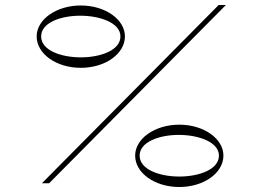

<svg xmlns="http://www.w3.org/2000/svg" viewBox="-20 -735 1019 770"><path d="M148 0H177L886 -715H857ZM304 -463C402 -463 481 -519 481 -589C481 -657 402 -713 304 -713C206 -713 127 -657 127 -589C127 -519 206 -463 304 -463ZM463 -589C463 -533 383 -505 304 -505C225 -505 145 -533 145 -589C145 -644 223 -672 302 -672C382 -672 463 -643 463 -589ZM699 15C797 15 876 -41 876 -111C876 -179 797 -235 699 -235C601 -235 522 -179 522 -111C522 -41 601 15 699 15ZM858 -111C858 -55 778 -27 699 -27C620 -27 540 -55 540 -111C540 -166 619 -194 697 -194C777 -194 858 -165 858 -111Z"/></svg>

Font: Sprat Extended Light
Style: Regular
Weight: 300
Width: 9
Designer: Ethan Nakache
Foundry: Collletttivo
Version: Version 2.000;Glyphs 3.2 (3217)